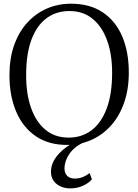

<svg xmlns="http://www.w3.org/2000/svg" viewBox="-20 -771 746 1036"><path d="M346 11Q243.5 12 173.2 -36Q103 -84 67 -169.2Q31 -254.5 31 -364.5Q31 -455.5 56.2 -527Q81.5 -598.5 127 -648.5Q172.5 -698.5 233 -724.8Q293.5 -751 363 -751Q464 -751 533.5 -705Q603 -659 639 -575.5Q675 -492 675 -379.5Q675 -289.5 650 -217.5Q625 -145.5 580 -94.8Q535 -44 475.2 -17Q415.5 10 346 11ZM351 -28.5Q421 -28.5 473.5 -67.8Q526 -107 555.5 -185Q585 -263 585 -379.5Q585 -476.5 558.5 -551.2Q532 -626 480.5 -668.8Q429 -711.5 354 -711.5Q284 -711.5 231.8 -673.2Q179.5 -635 150.2 -558.2Q121 -481.5 121 -364.5Q121 -264.5 147.5 -189Q174 -113.5 225 -71Q276 -28.5 351 -28.5ZM357.5 245.5Q331 245.5 307.5 235.2Q284 225 269.5 204.8Q255 184.5 255 155.5Q255 123 271.5 94Q288 65 315.8 40.8Q343.5 16.5 376 -1L399 -5L428.5 -1Q392 16 370 40Q348 64 338 89.8Q328 115.5 328 138Q328 164 342.8 178.2Q357.5 192.5 384 192.5Q407.5 192.5 427.2 184.2Q447 176 463.5 163L476 196Q461.5 215 430 230.2Q398.5 245.5 357.5 245.5Z"/></svg>

Font: Merriweather 60pt Light
Style: Regular
Weight: 300
Version: Version 2.100